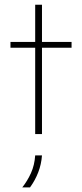

<svg xmlns="http://www.w3.org/2000/svg" viewBox="-20 -576 352 825"><path d="M131.2 0V-370.8H25V-395.8H131.2V-555.6H160.4V-395.8H287.5V-370.8H160.4V0ZM75.7 229.2Q97.9 201.4 113.2 167.4Q128.5 133.3 131.2 91.7H160.4Q157.6 129.9 144.4 164.2Q131.2 198.6 109 229.2Z"/></svg>

Font: Afacad Flux Thin
Style: Regular
Weight: 250
Designer: Kristian Moeller
Foundry: Dicotype
Version: Version 1.100